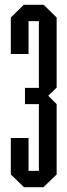

<svg xmlns="http://www.w3.org/2000/svg" viewBox="-20 -780 281 800"><path d="M80 0 25 -53V-205H99V-68H142V-346H84V-414H142V-692H99V-555H25V-707L79 -760H162L216 -707V-415L181 -381L216 -346V-53L161 0Z"/></svg>

Font: Commune Nuit Debout
Style: Regular
Weight: 400
Designer: Sébastien Marchal
Foundry: Sébastien Marchal
Version: Version 1.003;PS 1.3;hotconv 1.0.88;makeotf.lib2.5.647800